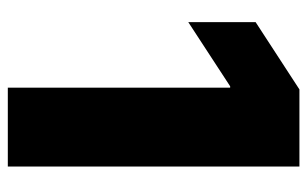

<svg xmlns="http://www.w3.org/2000/svg" viewBox="-164 -604 768 479"><g transform="rotate(90 219.5 -364.0)"><path d="M395 -727.5V0H198.2V-554.7H194.8L34.7 -450.2V-618.2L202.6 -727.5Z"/></g></svg>

Font: Inter 20pt Black
Style: Regular
Weight: 900
Version: Version 4.001;git-66647c0bb